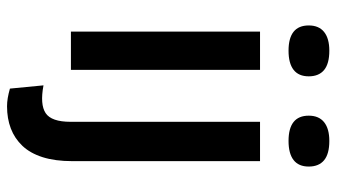

<svg xmlns="http://www.w3.org/2000/svg" viewBox="-220 -536 933 532"><g transform="rotate(90 246.0 -269.5)"><path d="M67 0V-524H173V0ZM120 -603Q85 -603 67.5 -617Q50 -631 50 -659Q50 -687 68 -701.5Q86 -716 120 -716Q156 -716 173.5 -701.5Q191 -687 191 -659Q191 -631 173 -617Q155 -603 120 -603ZM274 177Q263 177 251 175Q239 173 225 169L216 76Q269 86 293 70Q317 54 317 1V-524H426V-4Q426 44 415 78.5Q404 113 383.5 134.5Q363 156 335.5 166.5Q308 177 274 177ZM370 -603Q335 -603 317.5 -617Q300 -631 300 -659Q300 -687 318 -701.5Q336 -716 370 -716Q406 -716 423.5 -701.5Q441 -687 441 -659Q441 -631 423 -617Q405 -603 370 -603Z"/></g></svg>

Font: Bricolage Grotesque SemiCondensed Medium
Style: Regular
Weight: 500
Width: 4
Designer: Mathieu Triay
Foundry: Atelier Triay
Version: Version 1.001;gftools[0.9.33.dev8+g029e19f]